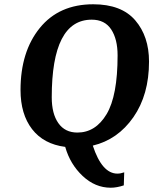

<svg xmlns="http://www.w3.org/2000/svg" viewBox="-20 -680 717 898"><path d="M677 -392Q677 -237 604 -132Q531 -27 414 1Q457 132 529 132Q544 132 561 126L559 187Q526 198 498 198Q425 198 366.5 143Q308 88 285 7Q184 -6 130 -76Q76 -146 76 -259Q76 -438 166 -549Q256 -660 416 -660Q548 -660 612.5 -585Q677 -510 677 -392ZM530 -421Q530 -497 500 -542.5Q470 -588 409 -588Q222 -588 222 -225Q222 -148 253 -104Q284 -60 342 -60Q427 -60 478.5 -146Q530 -232 530 -421Z"/></svg>

Font: Arsenal
Style: Bold Italic
Weight: 700
Italic angle: -9.10001°
Designer: Andrij Shevchenko
Foundry: Stairsfor
Version: Version 2.001;PS 002.001;hotconv 1.0.88;makeotf.lib2.5.64775